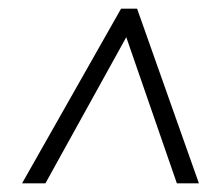

<svg xmlns="http://www.w3.org/2000/svg" viewBox="-20 -736 500 444"><path d="M31 -312 260 -716H297L440 -312H389L272 -650L85 -312Z"/></svg>

Font: Noto Sans Display SemiCondensed Light
Style: Italic
Weight: 300
Width: 4
Italic angle: -12°
Designer: Monotype Design Team
Foundry: Monotype Imaging Inc.
Version: Version 1.900